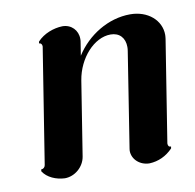

<svg xmlns="http://www.w3.org/2000/svg" viewBox="-55 -452 521 512"><g transform="rotate(-10 205.5 -196.0)"><path d="M34.4 -39.1C33.4 -33.2 29.1 -29.3 23.2 -29.3L22.5 -24.4C34.2 -5.9 58.1 3.9 81.3 4.9C108.6 4.9 133.5 -16.6 137.9 -43.9L169.7 -244.4C179.2 -303.5 222.9 -351.6 267.6 -351.6C291.7 -351.6 306.2 -335.7 306.2 -311C306.2 -307.4 305.9 -303.7 305.2 -299.8L265.9 -49.8C264.9 -43.7 264.2 -39.6 264.2 -37.4C264.2 -13.2 285.6 4.9 310.8 4.9C334.5 3.9 356.4 -5.9 374 -24.4L374.8 -29.3C368.9 -29.3 366.5 -32.5 366.5 -39.1L410.2 -314.5C410.6 -318.1 411.1 -321.8 411.1 -325.4C411.1 -365 376.2 -395.5 328.4 -395.5C269 -395.5 212.2 -360.4 179.9 -309.6L185.8 -346.7C186.3 -349.4 186.3 -351.8 186.3 -354.2C186.3 -377.4 169.2 -395.5 144.8 -395.5C121.1 -394.8 94 -385 76.7 -366.2L75.7 -361.3C81.1 -361.3 84 -357.4 84 -351.6Z"/></g></svg>

Font: RisaltypS01
Style: Medium
Weight: 500
Italic angle: -9°
Designer: gluk
Foundry: gluk
Version: Version 0.24